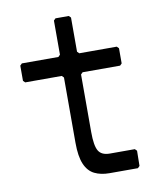

<svg xmlns="http://www.w3.org/2000/svg" viewBox="-78 -735 667 797"><g transform="rotate(-10 256.0 -336.0)"><path d="M319 0Q283 0 256.5 -13Q230 -26 216 -58.5Q202 -91 202 -149V-424L194 -432H40L32 -440V-504L40 -512H194L202 -520V-664L210 -672H266L274 -664V-520L282 -512H440L448 -504V-440L440 -432H282L274 -424V-181Q274 -124 287 -102Q300 -80 335 -80H440L448 -72L447 -8L439 0Z"/></g></svg>

Font: Hasubi Mono
Style: Regular
Weight: 400
Designer: Eli Heuer
Foundry: Eli Heuer
Version: Version 1.000